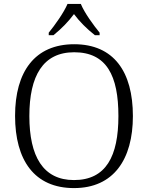

<svg xmlns="http://www.w3.org/2000/svg" viewBox="-20 -951 757 981"><path d="M229 -784V-771H253C296 -806 328 -839 358 -879C388 -839 421 -806 465 -771H489V-784C458 -822 411 -886 393 -931H325C306 -886 260 -822 229 -784ZM358 10C560 10 659 -136 659 -358C659 -585 561 -725 359 -725C158 -725 57 -585 57 -359C57 -132 156 10 358 10ZM358 -31C200 -31 130 -152 130 -358C130 -564 200 -684 359 -684C525 -684 585 -564 585 -358C585 -153 522 -31 358 -31Z"/></svg>

Font: Noto Serif Ethiopic Light
Style: Regular
Weight: 300
Designer: Monotype Design Team
Foundry: Monotype Imaging Inc.
Version: Version 2.102